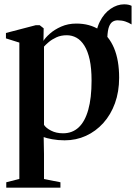

<svg xmlns="http://www.w3.org/2000/svg" viewBox="-20 -638 628 888"><path d="M471.5 -355.5 434.5 -398 422 -444Q422 -498.5 441.5 -537.5Q461 -576.5 491.5 -597.2Q522 -618 554 -618Q575 -618 588.5 -611V-525Q575 -533.5 559.2 -538.8Q543.5 -544 524 -544Q511 -544 500.8 -537.5Q490.5 -531 484.2 -514.5Q478 -498 476.5 -466.5ZM9 230V205L69.5 189.5V-441L7.5 -460.5V-485.5L145.5 -521.5H163.5L182 -507L181 -449Q189.5 -463.5 210.5 -482.2Q231.5 -501 263 -515Q294.5 -529 333 -529Q395 -529 439.5 -500.2Q484 -471.5 507.5 -415.5Q531 -359.5 531 -278.5Q531 -214 511.8 -160.8Q492.5 -107.5 457.8 -69Q423 -30.5 377.5 -9.8Q332 11 279 11Q248.5 11 221.5 6Q194.5 1 182 -4L183.5 74V190L259.5 205V230ZM271.5 -21.5Q314.5 -21.5 343.8 -48.8Q373 -76 388.2 -130.2Q403.5 -184.5 403.5 -265Q403.5 -322 394.8 -362Q386 -402 370.2 -427Q354.5 -452 333.8 -463.5Q313 -475 289 -475Q262 -475 241.2 -465.5Q220.5 -456 206 -443.8Q191.5 -431.5 183.5 -422.5V-60.5Q192.5 -46 216.2 -33.8Q240 -21.5 271.5 -21.5Z"/></svg>

Font: Merriweather 120pt SemiBold
Style: Regular
Weight: 600
Version: Version 2.100